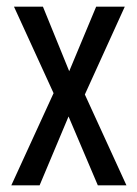

<svg xmlns="http://www.w3.org/2000/svg" viewBox="-20 -557 413 577"><path d="M141 -277 14 0H99L186 -207L274 0H360L235 -273L355 -537H269L188 -343L109 -537H22Z"/></svg>

Font: Noto Sans Lao Looped ExtraCondensed
Style: Regular
Weight: 400
Width: 2
Designer: Mark Frömberg, Ben Mitchell
Foundry: The Fontpad Ltd
Version: Version 1.003